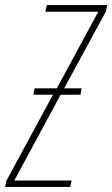

<svg xmlns="http://www.w3.org/2000/svg" viewBox="-61 -734 441 754"><path d="M-41 0 -36 -24 147 -362H70L75 -387H162L325 -688H117L123 -714H360L355 -689L191 -387H260L255 -362H177L-5 -25H220L215 0Z"/></svg>

Font: Noto Sans Display Condensed Thin
Style: Italic
Weight: 250
Width: 3
Italic angle: -12°
Designer: Monotype Design Team
Foundry: Monotype Imaging Inc.
Version: Version 1.900